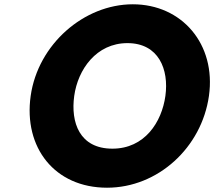

<svg xmlns="http://www.w3.org/2000/svg" viewBox="-20 -860 1000 895"><path d="M123 -413C89 -172 235 15 479 15C716 15 920 -172 954 -413C988 -654 828 -840 599 -840C372 -840 157 -654 123 -413ZM326 -413C343 -536 429 -659 574 -659C720 -659 768 -536 751 -413C734 -290 654 -167 504 -167C350 -167 309 -290 326 -413Z"/></svg>

Font: Hussar Przerywany
Style: Obl
Weight: 400
Foundry: Cannot Into Space Fonts
Version: Version 0.982